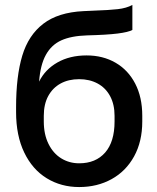

<svg xmlns="http://www.w3.org/2000/svg" viewBox="-20 -745 635 776"><path d="M45 -292V-312Q45 -437 70 -520Q95 -603 155 -649Q215 -695 317 -700L360 -702Q421 -704 456 -708Q491 -712 515 -725V-624Q499 -615 455.5 -609.5Q412 -604 332 -602Q268 -600 228 -582Q188 -564 165.5 -523.5Q143 -483 138 -415Q162 -464 212 -492.5Q262 -521 330 -521Q396 -521 447 -491.5Q498 -462 526.5 -407Q555 -352 555 -277V-254Q555 -173 522 -113Q489 -53 431 -21Q373 11 300 11Q227 11 169 -24.5Q111 -60 78 -128.5Q45 -197 45 -292ZM443 -254V-277Q443 -323 425 -356.5Q407 -390 374.5 -407.5Q342 -425 300 -425Q257 -425 225 -407.5Q193 -390 175 -357Q157 -324 157 -277V-254Q157 -202 176 -163.5Q195 -125 227.5 -105Q260 -85 300 -85Q367 -85 405 -128.5Q443 -172 443 -254Z"/></svg>

Font: .
Style: 
Weight: 500
Designer: A.Korolkova, Vitaly Kuzmin
Foundry: ParaType Ltd
Version: Version 1.000; Glyphs 3.2, build 3192.0